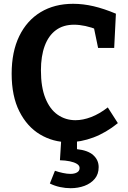

<svg xmlns="http://www.w3.org/2000/svg" viewBox="-20 -736 672 1010"><path d="M341 12Q259 12 190.8 -28.7Q122.7 -69.3 82 -149.7Q41.3 -230 41.3 -348.3Q41.3 -463.7 81.3 -546Q121.3 -628.3 194 -672.2Q266.7 -716 364.7 -716Q417.3 -716 472.3 -703.2Q527.3 -690.3 589.7 -664L580.7 -484H496L471.7 -601.3L496 -578.3Q461.3 -592.3 429.3 -599.2Q397.3 -606 369.7 -606Q312.7 -606 274 -577.3Q235.3 -548.7 215.3 -494.8Q195.3 -441 195.3 -365.7Q195.3 -278 218.7 -219.7Q242 -161.3 283.3 -132.5Q324.7 -103.7 377 -103.7Q416 -103.7 459.7 -120.3Q503.3 -137 547 -171L600 -88.3Q537.7 -37.7 471.2 -12.8Q404.7 12 341 12ZM351.3 254Q324.3 254 296 248Q267.7 242 242.3 229.3L269 162.3Q288 169 310.3 173.8Q332.7 178.7 350.7 178.7Q371.7 178.7 385.2 171Q398.7 163.3 398.7 147.7Q398.7 134.7 384.5 126Q370.3 117.3 347.2 112.5Q324 107.7 295.3 107L302 0H385V48.7Q442.3 54.7 470.7 80.2Q499 105.7 499 143.3Q499 180.3 478.3 204.8Q457.7 229.3 424.2 241.7Q390.7 254 351.3 254Z"/></svg>

Font: Bitter Thin
Style: Regular
Weight: 100
Designer: Sol Matas, and Bitter project Authors
Foundry: Sol Matas
Version: Version 2.002